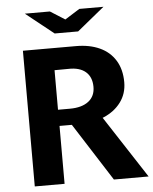

<svg xmlns="http://www.w3.org/2000/svg" viewBox="-59 -938 785 987"><g transform="rotate(-5 333.5 -444.5)"><path d="M80.1 -700.2H354.5Q423.8 -700.2 475.8 -676.5Q527.8 -652.8 556.4 -606.2Q585 -559.6 585 -493.7Q585 -434.6 552 -390.4Q519 -346.2 462.2 -322.5Q405.3 -298.8 335.4 -298.8H233.9V0H80.1ZM295.9 -301.3 428.7 -366.7 667.5 0H488.3ZM294.4 -382.3Q356.9 -382.3 391.4 -409.2Q425.8 -436 425.3 -484.9Q424.8 -535.2 393.6 -561.8Q362.3 -588.4 305.2 -586.9L233.4 -586.4V-382.3ZM106.4 -889.2H235.8L311.5 -841.3L387.7 -889.2H512.2L371.6 -774.4H250.5Z"/></g></svg>

Font: DavidDev Light
Style: Regular
Weight: 300
Designer: David.dev
Foundry: David.dev
Version: Version 1.001;FEAKit 1.0